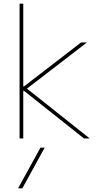

<svg xmlns="http://www.w3.org/2000/svg" viewBox="-20 -750 540 1040"><path d="M101 270H78L199 50H222ZM86 0V-730H106V-282H110L419 -520H451L126 -270L466 0H435L110 -258H106V0Z"/></svg>

Font: M PLUS 1 Code Thin
Style: Regular
Weight: 250
Designer: Coji Morishita
Foundry: UNDERFOREST DESIGN
Version: Version 1.002